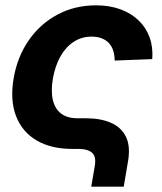

<svg xmlns="http://www.w3.org/2000/svg" viewBox="-20 -553 602 713"><path d="M318.8 140.1 332 63.5Q337.9 29.3 322.3 14.6Q306.6 0 270 0H248Q169.4 0 116 -31.5Q62.5 -63 39.8 -121.3Q17.1 -179.7 30.3 -260.3Q43.9 -341.3 86.4 -402.8Q128.9 -464.4 193.4 -498.8Q257.8 -533.2 336.4 -533.2Q386.7 -533.2 426.8 -518.6Q466.8 -503.9 494.4 -477.5Q522 -451.2 535.4 -414.6Q548.8 -377.9 545.4 -333.5L405.8 -328.1Q405.8 -348.1 400.6 -364.5Q395.5 -380.9 384.8 -392.6Q374 -404.3 357.9 -410.6Q341.8 -417 320.3 -417Q283.2 -417 253.7 -397.7Q224.1 -378.4 204.3 -343.3Q184.6 -308.1 176.3 -260.7Q168.5 -213.4 176.5 -180.7Q184.6 -147.9 207.5 -130.9Q230.5 -113.8 267.6 -113.8H299.3Q354 -113.8 392.3 -96.9Q430.7 -80.1 447.8 -44.9Q464.8 -9.8 455.6 44.9L439.5 140.1Z"/></svg>

Font: Inter 28pt
Style: Bold Italic
Weight: 700
Italic angle: -9.3988°
Designer: Rasmus Andersson
Foundry: rsms
Version: Version 4.001;git-66647c0bb